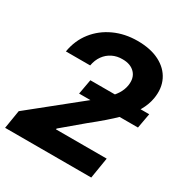

<svg xmlns="http://www.w3.org/2000/svg" viewBox="-172 -869 956 1000"><g transform="rotate(30 305.5 -368.5)"><path d="M-2.4 0 15.6 -110.4 314.5 -350.6Q352.5 -382.3 379.4 -408Q406.2 -433.6 422.1 -458.5Q438 -483.4 442.9 -511.7Q450.7 -560.1 424.1 -587.9Q397.5 -615.7 349.1 -615.2Q316.4 -615.7 288.8 -602.1Q261.2 -588.4 243.2 -563.2Q225.1 -538.1 218.8 -502.9H72.8Q85 -574.7 126.5 -627.2Q168 -679.7 231 -708.5Q293.9 -737.3 370.1 -737.3Q448.2 -737.3 502 -709.7Q555.7 -682.1 579.6 -633.5Q603.5 -585 592.8 -521.5Q585.9 -481 563 -440.9Q540 -400.9 490.7 -352.1Q441.4 -303.2 355.5 -234.9L231.9 -130.9L231 -125.5H536.1L515.6 0ZM242.2 -347.2 258.3 -436.5H612.3L596.2 -347.2Z"/></g></svg>

Font: Inter Tight
Style: Bold Italic
Weight: 700
Italic angle: -9.39999°
Designer: Rasmus Andersson
Foundry: rsms
Version: Version 3.004